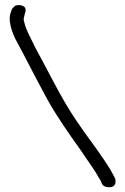

<svg xmlns="http://www.w3.org/2000/svg" viewBox="-20 -700 502 770"><path d="M404 49C427 55 447 47 443 23V19C429 -10 420 -25 398 -58C364 -109 321 -164 283 -221C224 -308 172 -418 121 -510C104 -547 85 -577 77 -612C74 -620 75 -627 77 -634L81 -650C84 -659 83 -664 80 -670C73 -678 59 -682 43 -678C39 -677 28 -664 28 -664L23 -650C17 -633 18 -617 22 -599C25 -583 32 -565 41 -545L71 -489C101 -431 135 -365 170 -301C209 -231 259 -160 302 -100C331 -56 359 -20 378 16H379C384 25 387 31 387 33C389 37 391 45 404 49Z"/></svg>

Font: Stray Cat
Style: Bd
Weight: 700
Version: Version 1.0